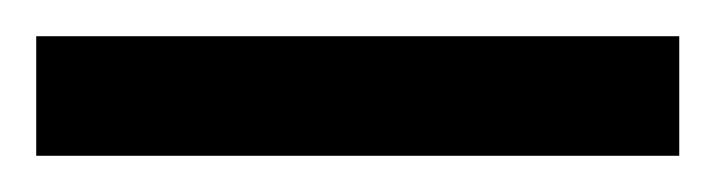

<svg xmlns="http://www.w3.org/2000/svg" viewBox="-22 70 395 106"><path d="M353 156H-2V90H353Z"/></svg>

Font: Noto Sans Sinhala ExtraCondensed SemiBold
Style: Regular
Weight: 600
Width: 2
Designer: Jelle Bosma - Monotype Design Team
Foundry: Monotype Imaging Inc.
Version: Version 2.006; ttfautohint (v1.8.4.7-5d5b)